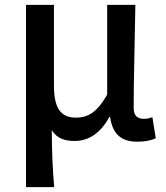

<svg xmlns="http://www.w3.org/2000/svg" viewBox="-20 -548 683 790"><path d="M87 -528V222H203C196 139 194 88 193 -12C217 24 249 32 288 32C344 32 394 0 430 -67H433C443 3 478 35 545 35C581 35 602 29 621 21L607 -66C594 -61 582 -59 573 -59C546 -59 530 -71 530 -104C530 -224 535 -386 537 -528H421V-159C377 -81 338 -64 292 -64C228 -64 202 -106 202 -196V-528Z"/></svg>

Font: コーポレート・ロゴ ver3 Medium
Style: Regular
Weight: 500
Designer: [KANA_main] LOGOTYPE.JP [Source Han Sans] Ryoko NISHIZUKA 西塚涼子 (kana, bopomofo & ideographs); Paul D. Hunt (Latin, Greek
Version: Version 12.001;FEAKit 1.0